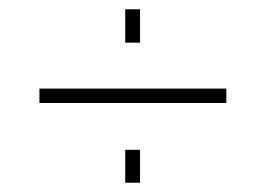

<svg xmlns="http://www.w3.org/2000/svg" viewBox="-20 -481 585 414"><path d="M250 -389V-461H282V-389ZM250 -87V-158H282V-87ZM65 -259V-290H468V-259Z"/></svg>

Font: Raleway Thin ExtraLight
Style: Italic
Weight: 250
Italic angle: -12°
Version: Version 4.026